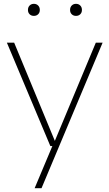

<svg xmlns="http://www.w3.org/2000/svg" viewBox="-20 -763 572 1003"><path d="M243 0 16 -540H54L266.5 -27L480.5 -540H516L197 220H161L253.5 0ZM377 -680Q363.5 -680 354.8 -688.5Q346 -697 346 -711Q346 -725.5 354.8 -734.2Q363.5 -743 377 -743Q390.5 -743 399.2 -734.2Q408 -725.5 408 -711Q408 -697 399.2 -688.5Q390.5 -680 377 -680ZM157 -680Q143.5 -680 134.8 -688.5Q126 -697 126 -711Q126 -725.5 134.8 -734.2Q143.5 -743 157 -743Q170.5 -743 179.2 -734.2Q188 -725.5 188 -711Q188 -697 179.2 -688.5Q170.5 -680 157 -680Z"/></svg>

Font: Encode Sans SmExp Th
Style: Regular
Weight: 100
Width: 6
Designer: Multiple Designers
Foundry: Impallari Type
Version: Version 3.002; ttfautohint (v1.8.3) -l 8 -r 50 -G 200 -x 14 